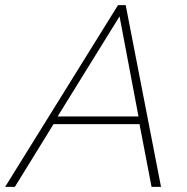

<svg xmlns="http://www.w3.org/2000/svg" viewBox="-61 -730 729 750"><path d="M400 -710H430L568 0H531L484 -245H148L-3 0H-41ZM480 -275 406 -666 164 -275Z"/></svg>

Font: Raleway Thin ExtraLight
Style: Italic
Weight: 250
Italic angle: -12°
Version: Version 4.026